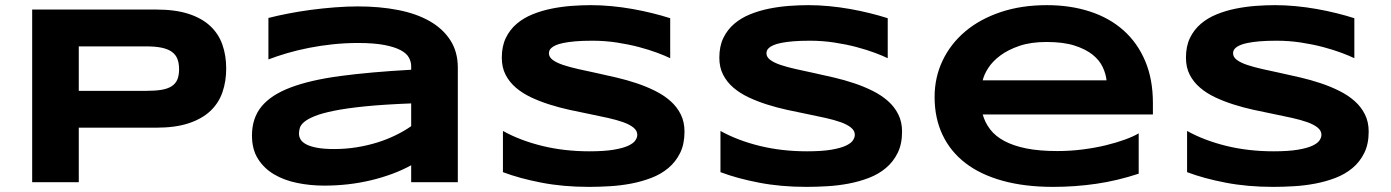

<svg xmlns="http://www.w3.org/2000/svg" viewBox="-20 -708 5404 746"><path d="M858.9 -441.9Q858.9 -391.6 844.2 -349.4Q829.6 -307.1 797.1 -276.6Q764.6 -246.1 712.9 -229Q661.1 -211.9 586.9 -211.9H286.1V0H105V-670.9H586.9Q661.1 -670.9 712.9 -654.1Q764.6 -637.2 797.1 -606.7Q829.6 -576.2 844.2 -534.2Q858.9 -492.2 858.9 -441.9ZM675.8 -439Q675.8 -462.4 669.2 -479.2Q662.6 -496.1 647.5 -506.8Q632.3 -517.6 607.9 -522.7Q583.5 -527.8 547.9 -527.8H286.1V-355H547.9Q583.5 -355 607.9 -359.1Q632.3 -363.3 647.5 -373.3Q662.6 -383.3 669.2 -399.4Q675.8 -415.5 675.8 -439Z M1577.6 0V-65.9Q1543 -46.9 1503.2 -32.2Q1463.4 -17.6 1420.4 -7.3Q1377.4 2.9 1331.8 8.1Q1286.1 13.2 1239.7 13.2Q1185.5 13.2 1135 2.9Q1084.5 -7.3 1045.4 -30.3Q1006.3 -53.2 982.7 -90.3Q959 -127.4 959 -181.2Q959 -249 996.1 -294.2Q1033.2 -339.4 1109.4 -368.2Q1185.5 -397 1302 -412.6Q1418.5 -428.2 1577.6 -437V-451.2Q1577.6 -467.8 1568.8 -484.1Q1560.1 -500.5 1536.9 -512.9Q1513.7 -525.4 1473.4 -533.2Q1433.1 -541 1370.6 -541Q1321.3 -541 1273.2 -535.9Q1225.1 -530.8 1180.4 -522Q1135.7 -513.2 1095.7 -501.5Q1055.7 -489.7 1022.9 -477.1V-638.2Q1057.1 -647 1099.6 -655.3Q1142.1 -663.6 1188 -669.7Q1233.9 -675.8 1280.8 -679.4Q1327.6 -683.1 1370.6 -683.1Q1455.1 -683.1 1526.4 -669.2Q1597.7 -655.3 1649.2 -626Q1700.7 -596.7 1729.7 -551.8Q1758.8 -506.8 1758.8 -444.8V0ZM1577.6 -306.2Q1473.1 -302.2 1400.1 -294.9Q1327.1 -287.6 1278.8 -277.8Q1230.5 -268.1 1202.9 -256.8Q1175.3 -245.6 1161.6 -233.9Q1147.9 -222.2 1144.8 -210.4Q1141.6 -198.7 1141.6 -189Q1141.6 -177.2 1147.9 -166.3Q1154.3 -155.3 1170.2 -147Q1186 -138.7 1212.4 -133.8Q1238.8 -128.9 1278.8 -128.9Q1323.2 -128.9 1365.7 -135.7Q1408.2 -142.6 1446.3 -154.5Q1484.4 -166.5 1517.8 -182.9Q1551.3 -199.2 1577.6 -217.8Z M2584 -481.9Q2564.9 -491.2 2533.7 -502.9Q2502.4 -514.6 2462.9 -525.1Q2423.3 -535.6 2377 -542.7Q2330.6 -549.8 2281.7 -549.8Q2242.7 -549.8 2215.1 -547.4Q2187.5 -544.9 2168.7 -541Q2149.9 -537.1 2138.9 -532Q2127.9 -526.9 2122.1 -521.5Q2116.2 -516.1 2114.5 -510.7Q2112.8 -505.4 2112.8 -501Q2112.8 -486.3 2127.4 -475.3Q2142.1 -464.4 2167.5 -455.8Q2192.9 -447.3 2226.6 -439.7Q2260.3 -432.1 2298.1 -424.1Q2335.9 -416 2376.2 -406.5Q2416.5 -397 2454.3 -384.3Q2492.2 -371.6 2525.9 -354.7Q2559.6 -337.9 2585 -315.4Q2610.4 -293 2625 -263.7Q2639.6 -234.4 2639.6 -196.8Q2639.6 -148.4 2622.6 -113.8Q2605.5 -79.1 2576.9 -55.2Q2548.3 -31.2 2510.7 -16.8Q2473.1 -2.4 2431.9 5.4Q2390.6 13.2 2348.4 15.6Q2306.2 18.1 2268.1 18.1Q2168.5 18.1 2083.7 1.7Q1999 -14.6 1934.1 -39.1V-199.2Q2001 -162.1 2086.7 -141.1Q2172.4 -120.1 2270 -120.1Q2327.6 -120.1 2364 -126.2Q2400.4 -132.3 2420.9 -141.8Q2441.4 -151.4 2448.7 -162.6Q2456.1 -173.8 2456.1 -184.1Q2456.1 -200.2 2441.4 -212.2Q2426.8 -224.1 2401.4 -233.2Q2376 -242.2 2342.3 -249.8Q2308.6 -257.3 2270.8 -264.9Q2232.9 -272.5 2192.9 -281.2Q2152.8 -290 2115 -302Q2077.1 -314 2043.5 -329.8Q2009.8 -345.7 1984.4 -367.4Q1959 -389.2 1944.3 -417.7Q1929.7 -446.3 1929.7 -483.9Q1929.7 -528.3 1945.3 -560.5Q1960.9 -592.8 1987.5 -615.5Q2014.2 -638.2 2049.1 -652.3Q2084 -666.5 2122.6 -674.3Q2161.1 -682.1 2200.7 -685.1Q2240.2 -688 2275.9 -688Q2314.9 -688 2356.2 -684.1Q2397.5 -680.2 2437.5 -673.1Q2477.5 -666 2514.9 -656.7Q2552.2 -647.5 2584 -637.2Z M3429.2 -481.9Q3410.2 -491.2 3378.9 -502.9Q3347.7 -514.6 3308.1 -525.1Q3268.6 -535.6 3222.2 -542.7Q3175.8 -549.8 3127 -549.8Q3087.9 -549.8 3060.3 -547.4Q3032.7 -544.9 3013.9 -541Q2995.1 -537.1 2984.1 -532Q2973.1 -526.9 2967.3 -521.5Q2961.4 -516.1 2959.7 -510.7Q2958 -505.4 2958 -501Q2958 -486.3 2972.7 -475.3Q2987.3 -464.4 3012.7 -455.8Q3038.1 -447.3 3071.8 -439.7Q3105.5 -432.1 3143.3 -424.1Q3181.2 -416 3221.4 -406.5Q3261.7 -397 3299.6 -384.3Q3337.4 -371.6 3371.1 -354.7Q3404.8 -337.9 3430.2 -315.4Q3455.6 -293 3470.2 -263.7Q3484.9 -234.4 3484.9 -196.8Q3484.9 -148.4 3467.8 -113.8Q3450.7 -79.1 3422.1 -55.2Q3393.6 -31.2 3356 -16.8Q3318.4 -2.4 3277.1 5.4Q3235.8 13.2 3193.6 15.6Q3151.4 18.1 3113.3 18.1Q3013.7 18.1 2929 1.7Q2844.2 -14.6 2779.3 -39.1V-199.2Q2846.2 -162.1 2931.9 -141.1Q3017.6 -120.1 3115.2 -120.1Q3172.9 -120.1 3209.2 -126.2Q3245.6 -132.3 3266.1 -141.8Q3286.6 -151.4 3293.9 -162.6Q3301.3 -173.8 3301.3 -184.1Q3301.3 -200.2 3286.6 -212.2Q3272 -224.1 3246.6 -233.2Q3221.2 -242.2 3187.5 -249.8Q3153.8 -257.3 3116 -264.9Q3078.1 -272.5 3038.1 -281.2Q2998 -290 2960.2 -302Q2922.4 -314 2888.7 -329.8Q2855 -345.7 2829.6 -367.4Q2804.2 -389.2 2789.6 -417.7Q2774.9 -446.3 2774.9 -483.9Q2774.9 -528.3 2790.5 -560.5Q2806.2 -592.8 2832.8 -615.5Q2859.4 -638.2 2894.3 -652.3Q2929.2 -666.5 2967.8 -674.3Q3006.3 -682.1 3045.9 -685.1Q3085.4 -688 3121.1 -688Q3160.2 -688 3201.4 -684.1Q3242.7 -680.2 3282.7 -673.1Q3322.8 -666 3360.1 -656.7Q3397.5 -647.5 3429.2 -637.2Z M4404.3 -33.2Q4321.8 -5.9 4239.5 6.1Q4157.2 18.1 4071.3 18.1Q3961.4 18.1 3875.7 -5.6Q3790 -29.3 3731.4 -74.2Q3672.9 -119.1 3642.1 -184.1Q3611.3 -249 3611.3 -331.1Q3611.3 -407.2 3642.3 -472.4Q3673.3 -537.6 3730.2 -585.7Q3787.1 -633.8 3867.7 -660.9Q3948.2 -688 4047.4 -688Q4138.7 -688 4214.6 -663.3Q4290.5 -638.7 4345 -590.3Q4399.4 -542 4429.4 -471.2Q4459.5 -400.4 4459.5 -308.1V-263.2H3798.3Q3807.1 -231.4 3827.4 -205.1Q3847.7 -178.7 3882.3 -160.2Q3917 -141.6 3967.5 -131.3Q4018.1 -121.1 4088.4 -121.1Q4138.2 -121.1 4186 -127.2Q4233.9 -133.3 4275.4 -143.3Q4316.9 -153.3 4350.3 -165.5Q4383.8 -177.7 4404.3 -189.9ZM4279.3 -396Q4276.9 -420.9 4264.4 -447.5Q4252 -474.1 4225.1 -495.6Q4198.2 -517.1 4154.8 -531Q4111.3 -544.9 4046.4 -544.9Q3985.4 -544.9 3940.9 -529.8Q3896.5 -514.6 3866.5 -492.2Q3836.4 -469.7 3819.8 -443.8Q3803.2 -418 3798.3 -396Z M5242.2 -481.9Q5223.1 -491.2 5191.9 -502.9Q5160.6 -514.6 5121.1 -525.1Q5081.5 -535.6 5035.2 -542.7Q4988.8 -549.8 4939.9 -549.8Q4900.9 -549.8 4873.3 -547.4Q4845.7 -544.9 4826.9 -541Q4808.1 -537.1 4797.1 -532Q4786.1 -526.9 4780.3 -521.5Q4774.4 -516.1 4772.7 -510.7Q4771 -505.4 4771 -501Q4771 -486.3 4785.6 -475.3Q4800.3 -464.4 4825.7 -455.8Q4851.1 -447.3 4884.8 -439.7Q4918.5 -432.1 4956.3 -424.1Q4994.1 -416 5034.4 -406.5Q5074.7 -397 5112.5 -384.3Q5150.4 -371.6 5184.1 -354.7Q5217.8 -337.9 5243.2 -315.4Q5268.6 -293 5283.2 -263.7Q5297.9 -234.4 5297.9 -196.8Q5297.9 -148.4 5280.8 -113.8Q5263.7 -79.1 5235.1 -55.2Q5206.5 -31.2 5168.9 -16.8Q5131.3 -2.4 5090.1 5.4Q5048.8 13.2 5006.6 15.6Q4964.4 18.1 4926.3 18.1Q4826.7 18.1 4741.9 1.7Q4657.2 -14.6 4592.3 -39.1V-199.2Q4659.2 -162.1 4744.9 -141.1Q4830.6 -120.1 4928.2 -120.1Q4985.8 -120.1 5022.2 -126.2Q5058.6 -132.3 5079.1 -141.8Q5099.6 -151.4 5106.9 -162.6Q5114.3 -173.8 5114.3 -184.1Q5114.3 -200.2 5099.6 -212.2Q5085 -224.1 5059.6 -233.2Q5034.2 -242.2 5000.5 -249.8Q4966.8 -257.3 4929 -264.9Q4891.1 -272.5 4851.1 -281.2Q4811 -290 4773.2 -302Q4735.4 -314 4701.7 -329.8Q4668 -345.7 4642.6 -367.4Q4617.2 -389.2 4602.5 -417.7Q4587.9 -446.3 4587.9 -483.9Q4587.9 -528.3 4603.5 -560.5Q4619.1 -592.8 4645.8 -615.5Q4672.4 -638.2 4707.3 -652.3Q4742.2 -666.5 4780.8 -674.3Q4819.3 -682.1 4858.9 -685.1Q4898.4 -688 4934.1 -688Q4973.1 -688 5014.4 -684.1Q5055.7 -680.2 5095.7 -673.1Q5135.7 -666 5173.1 -656.7Q5210.4 -647.5 5242.2 -637.2Z"/></svg>

Font: REH Gaming
Style: Gaming
Weight: 700
Designer: Astigmatic (AOETI)
Foundry: Astigmatic (AOETI)
Version: Version 1.001 2011